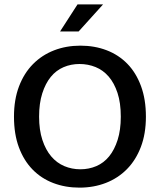

<svg xmlns="http://www.w3.org/2000/svg" viewBox="-20 -849 732 879"><path d="M348 -640Q413 -640 468 -619Q523 -598 563 -557Q603 -516 625.5 -455Q648 -394 648 -315Q648 -237 625 -176.5Q602 -116 561 -74.5Q520 -33 464.5 -11.5Q409 10 344 10Q279 10 224 -11Q169 -32 129 -73Q89 -114 66.5 -174.5Q44 -235 44 -315Q44 -393 67 -453.5Q90 -514 131 -555.5Q172 -597 227.5 -618.5Q283 -640 348 -640ZM159 -315Q159 -254 174 -208.5Q189 -163 214.5 -133Q240 -103 274.5 -88.5Q309 -74 348 -74Q387 -74 421 -88.5Q455 -103 479.5 -133Q504 -163 518.5 -208.5Q533 -254 533 -315Q533 -378 518 -423.5Q503 -469 477.5 -498.5Q452 -528 417.5 -542Q383 -556 344 -556Q305 -556 271 -541.5Q237 -527 212.5 -497Q188 -467 173.5 -421.5Q159 -376 159 -315ZM340 -705H255L335 -829H452Z"/></svg>

Font: Mukta Vaani Medium
Style: Regular
Weight: 500
Designer: Noopur Datye, Girish Dalvi, Yashodeep Gholap, Pallavi Karambelkar
Foundry: Ek Type
Version: Version 2.538;PS 1.000;hotconv 16.6.51;makeotf.lib2.5.65220;